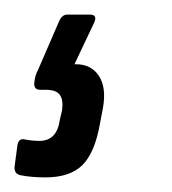

<svg xmlns="http://www.w3.org/2000/svg" viewBox="-47 -52 235 263"><path d="M15 191Q-4 191 -19 188Q-28 186 -27 176L-23 146Q-21 137 -13 139Q-8 140 -2.5 140.5Q3 141 7 141Q31 141 35 112L38 99Q40 85 35 78Q30 71 16 71H8Q-1 71 0 61Q1 51 5 44L34 -23Q38 -32 45 -32H76Q87 -32 82 -21L55 36H57Q78 36 88.5 52Q99 68 94 96L90 117Q83 157 66 174Q49 191 15 191Z"/></svg>

Font: Sofia Sans Extra Condensed Medium
Style: Italic
Weight: 500
Italic angle: -9°
Version: Version 4.100